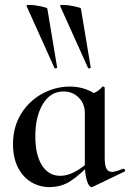

<svg xmlns="http://www.w3.org/2000/svg" viewBox="-20 -751 531 783"><path d="M33 -163Q33 -234 66.5 -287.5Q100 -341 153.5 -369.5Q207 -398 265 -398Q301 -398 333 -386Q365 -374 388 -351L326 -290Q326 -328 301 -353Q276 -378 239 -378Q186 -378 155 -327Q124 -276 124 -195Q124 -120 151 -77Q178 -34 226 -34Q279 -34 343 -92L351 -85Q307 -39 269 -13.5Q231 12 181 12Q141 12 107 -8.5Q73 -29 53 -68.5Q33 -108 33 -163ZM326 -81V-360Q355 -368 369 -374.5Q383 -381 397 -397Q398 -398 400 -398Q402 -398 404.5 -396.5Q407 -395 407 -393V-108Q407 -77 414 -63.5Q421 -50 437 -50Q451 -50 482 -63H483Q487 -63 489.5 -58.5Q492 -54 489 -52L358 11Q356 12 353 12Q343 12 334.5 -14Q326 -40 326 -81ZM237 -731Q255 -731 282 -725.5Q309 -720 310 -716L350 -476Q351 -474 345.5 -472.5Q340 -471 339 -474L225 -727Q224 -731 237 -731ZM100 -731Q118 -731 145 -725.5Q172 -720 173 -716L213 -476Q214 -474 208.5 -472.5Q203 -471 202 -474L88 -727Q87 -731 100 -731Z"/></svg>

Font: Cormorant Infant SemiBold
Style: Regular
Weight: 600
Designer: Christian Thalmann (Catharsis Fonts)
Foundry: Catharsis Fonts
Version: Version 4.000